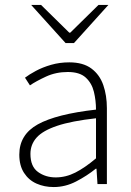

<svg xmlns="http://www.w3.org/2000/svg" viewBox="-20 -744 531 776"><path d="M197 12Q159 12 127.5 -2Q96 -16 77 -45.5Q58 -75 58 -119Q58 -200 133 -241.5Q208 -283 368 -301Q368 -338 359.5 -373Q351 -408 326.5 -430.5Q302 -453 254 -453Q206 -453 166 -434.5Q126 -416 101 -399L81 -430Q98 -443 125 -457.5Q152 -472 186.5 -482Q221 -492 260 -492Q316 -492 349.5 -467Q383 -442 397.5 -400Q412 -358 412 -307V0H374L370 -62H367Q331 -33 287.5 -10.5Q244 12 197 12ZM205 -27Q246 -27 284.5 -46.5Q323 -66 368 -104V-266Q269 -255 211 -235.5Q153 -216 128 -188Q103 -160 103 -122Q103 -71 133.5 -49Q164 -27 205 -27ZM245 -570 106 -724H146L260 -612H264L378 -724H418L279 -570Z"/></svg>

Font: Source Sans 3 ExtraLight Light
Style: Regular
Weight: 300
Version: Version 3.052;hotconv 1.1.0;makeotfexe 2.6.0